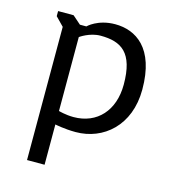

<svg xmlns="http://www.w3.org/2000/svg" viewBox="-107 -608 796 888"><g transform="rotate(15 291.5 -164.0)"><path d="M188 0C188 0 233.4 9.8 287.1 9.8C419.4 9.8 534.7 -86.9 534.7 -259.8C534.7 -459 434.6 -519.5 335.9 -519.5C252.4 -519.5 209 -475.1 209 -475.1H178.2L138.7 -509.8H64.5V-485.4L104 -444.8V192.9H188ZM188 -64.5V-418.5C188 -418.5 232.4 -450.7 284.2 -450.7C383.8 -450.7 445.8 -412.6 445.8 -259.8C445.8 -135.7 373 -54.7 259.8 -54.7C221.7 -54.7 188 -64.5 188 -64.5Z"/></g></svg>

Font: Basic
Style: Regular
Weight: 400
Designer: Magnus Gaarde
Foundry: Magnus Gaarde
Version: Version 1.001